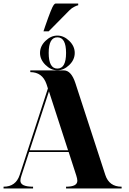

<svg xmlns="http://www.w3.org/2000/svg" viewBox="-20 -1060 724 1080"><path d="M224.6 -883.8 234.4 -913.1Q270.5 -1017.6 282.2 -1032.2Q288.1 -1040 293 -1040H419.9V-1030.3Q415 -1030.3 399.9 -1022.9Q383.3 -1015.1 370.6 -1002L253.9 -883.8ZM205.1 -762.2Q205.1 -800.3 235.8 -830.1Q266.6 -859.9 302.7 -859.9Q338.9 -859.9 369.6 -830.1Q400.4 -800.3 400.4 -762.2Q400.4 -724.1 369.6 -694.3Q338.9 -664.6 302.7 -664.6Q266.6 -664.6 235.8 -694.8Q205.1 -725.1 205.1 -762.2ZM351.6 -762.2Q351.6 -850.1 302.7 -850.1Q253.9 -850.1 253.9 -762.2Q253.9 -674.3 302.7 -674.3Q351.6 -674.3 351.6 -762.2ZM362.8 -214.8 255.4 -545.9 147 -214.8ZM366.2 -205.1H144L100.6 -72.3Q94.7 -55.7 94.7 -43.9Q94.7 -9.8 166 -9.8V0H0V-9.8Q69.3 -9.8 90.8 -76.2L249.5 -562.5L241.2 -587.9Q217.8 -654.3 150.4 -654.3V-664.1H338.9Q380.9 -664.1 404.3 -591.8L572.3 -76.2Q593.8 -9.8 664.1 -9.8V0H351.6V-9.8Q415 -9.8 415 -43Q415 -54.2 409.2 -72.3Z"/></svg>

Font: spinwerad
Style: Bold
Weight: 700
Width: 7
Version: Version 0.3